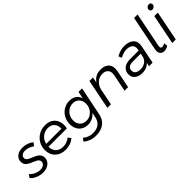

<svg xmlns="http://www.w3.org/2000/svg" viewBox="133 -1867 3188 3188"><g transform="rotate(-45 1727.0 -273.0)"><path d="M209.5 6.5Q141.5 6.5 79 -20.5Q16.5 -47.5 -17.5 -91L22 -144.5Q53 -107 104.8 -83Q156.5 -59 208.5 -59Q257 -59 288 -82.2Q319 -105.5 319 -143.5Q319 -165 305.2 -182Q291.5 -199 269.5 -210.5Q247.5 -222 221 -232.8Q194.5 -243.5 168 -256Q141.5 -268.5 119.5 -284.2Q97.5 -300 83.8 -324.8Q70 -349.5 70 -381Q70 -449.5 121.2 -490.8Q172.5 -532 254.5 -532Q310.5 -532 363 -513.2Q415.5 -494.5 450.5 -464.5L409 -409.5Q376 -435 333.8 -450.5Q291.5 -466 252.5 -466Q208.5 -466 180 -444.8Q151.5 -423.5 151.5 -388.5Q151.5 -368 165.5 -351.8Q179.5 -335.5 201.5 -324.2Q223.5 -313 250.5 -302.2Q277.5 -291.5 304.5 -278.8Q331.5 -266 353.5 -250Q375.5 -234 389.5 -208.8Q403.5 -183.5 403.5 -151.5Q403.5 -81 349 -37.2Q294.5 6.5 209.5 6.5Z M742.5 4Q629 4 560 -62.2Q491 -128.5 491 -236.5Q491 -318.5 529.5 -385.8Q568 -453 635.5 -491Q703 -529 785 -529Q908 -529 969.2 -447.2Q1030.5 -365.5 1006 -234.5H573Q574 -155 620.5 -108.2Q667 -61.5 746 -61.5Q839 -61.5 905.5 -119.5L944.5 -68.5Q862.5 4 742.5 4ZM785 -463Q709.5 -463 653.2 -416.8Q597 -370.5 579.5 -295.5H938.5Q939.5 -374.5 899.2 -418.8Q859 -463 785 -463Z M1258 195.5Q1137 194 1043 116.5L1083 63.5Q1153.5 127.5 1257 129Q1342.5 129.5 1396.5 90.2Q1450.5 51 1467 -23.5L1488 -119Q1452.5 -74.5 1403.2 -50.8Q1354 -27 1298 -27Q1204 -27 1145.5 -88.5Q1087 -150 1087 -248Q1087 -326 1122.5 -391Q1158 -456 1220 -493.2Q1282 -530.5 1357 -530.5Q1428.5 -530.5 1477.5 -496.8Q1526.5 -463 1544 -401.5L1570 -526.5H1652.5L1549 -18Q1528 86 1453 141Q1378 196 1258 195.5ZM1326 -93Q1407 -93 1463.8 -153.8Q1520.5 -214.5 1520.5 -301Q1520.5 -372.5 1478 -416.5Q1435.5 -460.5 1366 -460.5Q1285 -460.5 1228 -399.8Q1171 -339 1171 -252.5Q1171 -181 1213.8 -137Q1256.5 -93 1326 -93Z M2088.5 -531Q2193 -531 2242 -472.2Q2291 -413.5 2270.5 -312.5L2208 0H2124.5L2184.5 -303Q2198.5 -375.5 2165.5 -417.5Q2132.5 -459.5 2061 -459.5Q1986.5 -458.5 1932 -410.2Q1877.5 -362 1861 -280.5L1805 0H1721.5L1825.5 -526.5H1909.5L1890 -425.5Q1959 -530 2088.5 -531Z M2783 0H2700L2713 -64Q2647.5 3.5 2545 3.5Q2517.5 3.5 2491.5 -1.5Q2465.5 -6.5 2441.8 -18Q2418 -29.5 2400.2 -46.5Q2382.5 -63.5 2372 -88.5Q2361.5 -113.5 2361.5 -144.5Q2361.5 -198.5 2389.2 -236Q2417 -273.5 2459.2 -290Q2501.5 -306.5 2553.5 -306.5H2761.5L2765 -324Q2768.5 -342.5 2768.5 -356Q2768.5 -385 2757 -406.5Q2745.5 -428 2725.5 -440Q2705.5 -452 2682 -457.8Q2658.5 -463.5 2632 -463.5Q2562 -463.5 2480 -418L2455.5 -476.5Q2506.5 -502.5 2549.5 -515.8Q2592.5 -529 2640.5 -529Q2672.5 -529 2701.8 -524.2Q2731 -519.5 2759 -507.8Q2787 -496 2807.2 -478Q2827.5 -460 2839.8 -431.8Q2852 -403.5 2852 -368Q2852 -343.5 2848 -324ZM2564.5 -61.5Q2621 -61.5 2667.5 -89.5Q2714 -117.5 2733 -169V-165.5L2749 -245H2555.5Q2504.5 -245 2472.8 -223Q2441 -201 2441 -151.5Q2441 -127 2452.2 -108.5Q2463.5 -90 2482.2 -80.2Q2501 -70.5 2521.5 -66Q2542 -61.5 2564.5 -61.5Z M2968 -129.5 3090 -742H3172.5L3050.5 -131Q3044.5 -98.5 3053 -84Q3061.5 -69.5 3084 -69.5Q3109 -69.5 3146 -92.5L3152.5 -26.5Q3102.5 3.5 3059 3.5Q3007 3.5 2981.2 -32Q2955.5 -67.5 2968 -129.5Z M3349.5 -526.5H3432L3327 0H3244.5ZM3424 -730.5Q3443.5 -730.5 3456 -718.2Q3468.5 -706 3468.5 -686.5Q3468.5 -661 3448.8 -642.5Q3429 -624 3403 -624Q3384 -624 3371.8 -636.8Q3359.5 -649.5 3359.5 -668.5Q3359.5 -694.5 3378.8 -712.5Q3398 -730.5 3424 -730.5Z"/></g></svg>

Font: Argentum Sans Light
Style: Italic
Weight: 300
Italic angle: -11.3°
Designer: Julieta Ulanovsky (font), Owen Earl (portions from Jones font), Cristiano Sobral (main changes and remaster)
Foundry: Julieta Ulanovsky (font), Owen Earl (portions from Jones font), Cristiano Sobral (main changes and remaster)
Version: Version 3.127